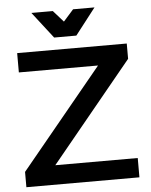

<svg xmlns="http://www.w3.org/2000/svg" viewBox="-60 -951 785 1000"><g transform="rotate(-5 333.0 -451.0)"><path d="M50 -700H623V-620L197 -101H628V0H37V-80L464 -599H50ZM365 -764H249L142 -902H254L341 -804H273L360 -902H472Z"/></g></svg>

Font: Alexandria
Style: Regular
Weight: 400
Designer: Mohamed Gaber
Foundry: Kief Type Foundry
Version: Version 5.100